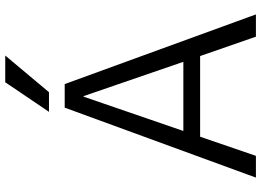

<svg xmlns="http://www.w3.org/2000/svg" viewBox="-152 -845 997 733"><g transform="rotate(-90 346.5 -478.5)"><path d="M399 -957H501L361 -790H286ZM35 0 302 -730H392L658 0H573L499 -213H191L118 0ZM213 -277H477L346 -658H344Z"/></g></svg>

Font: M PLUS 1p
Style: Regular
Weight: 400
Version: Version 1.062